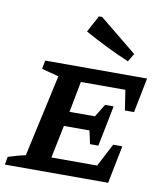

<svg xmlns="http://www.w3.org/2000/svg" viewBox="-97 -858 805 930"><g transform="rotate(10 306.0 -393.0)"><path d="M-10 0 -3 -39Q19 -46 40 -52Q61 -58 82 -62L171 -466L87 -488L95 -530H596L562 -359H517L502 -458H283L254 -306H379L418 -369H460L420 -169H379L365 -234H239L206 -73H431L490 -186H535L498 0ZM490 -596Q433 -620 378.5 -647Q324 -674 270 -704L314 -786H330L514 -636Z"/></g></svg>

Font: Piazzolla SC SemiBold
Style: Italic
Weight: 600
Italic angle: -11.3°
Designer: Juan Pablo del Peral
Foundry: Huerta Tipografica
Version: Version 1.330